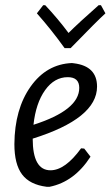

<svg xmlns="http://www.w3.org/2000/svg" viewBox="-20 -707 423 734"><path d="M366 -687 383 -656Q353 -629 250 -523H227Q176 -594 121 -656L145 -687H153Q201 -636 242 -581Q281 -620 357 -687ZM326 -108Q264 -12 170 7H158Q94 -1 64.5 -40Q35 -79 35 -156Q36 -290 97 -376Q158 -462 255 -466L263 -465Q351 -454 351 -376Q351 -254 105 -177Q105 -56 173 -56Q229 -56 290 -140L302 -139ZM239 -412Q188 -412 152.5 -362.5Q117 -313 108 -230Q283 -286 283 -371Q283 -412 239 -412Z"/></svg>

Font: Alegreya Sans
Style: Italic
Weight: 400
Italic angle: -7°
Designer: Juan Pablo del Peral
Foundry: Huerta Tipografica
Version: Version 2.007